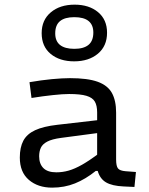

<svg xmlns="http://www.w3.org/2000/svg" viewBox="-20 -815 654 841"><path d="M226.7 -60.2Q253.7 -60.2 280.2 -67.6Q306.7 -75 339.7 -93.6Q372.6 -112.3 416.2 -145.2L408 -66.2H399.4Q354.8 -30.3 308.5 -11.7Q262.2 6.9 208.3 6.9Q146 6.9 106.4 -27.1Q66.8 -61 66.8 -124.8Q66.8 -169.7 82.3 -198.8Q97.8 -227.9 133.9 -244.7Q170 -261.4 231.5 -268.4L427.8 -291V-234.9L247.4 -211Q207.7 -205.7 187 -194.7Q166.3 -183.8 158.9 -167.8Q151.5 -151.8 151.5 -130.6Q151.5 -97.2 170.1 -78.7Q188.6 -60.2 226.7 -60.2ZM488.6 -116.5Q488.6 -87.4 496.9 -77.2Q505.1 -67 530.4 -65L575.4 -61.6L568.9 3.9L521.7 1.7Q470.9 -0.6 444.4 -16.2Q417.9 -31.8 408 -66.2L405.5 -89.3V-322.6Q405.5 -352.7 395.4 -370Q385.3 -387.4 358.7 -395.3Q332.2 -403.2 282.9 -403.2Q255.5 -403.2 211.9 -398.5Q168.2 -393.9 118 -385.9L109.2 -455Q161.5 -464 207.6 -468.4Q253.6 -472.7 286.5 -472.7Q363.6 -472.7 407.5 -457Q451.5 -441.2 470.1 -408Q488.6 -374.7 488.6 -321.5ZM304.7 -546.3Q241.4 -546.3 202 -578.8Q162.5 -611.4 162.5 -669.8Q162.5 -727.2 202.5 -760.9Q242.4 -794.6 306.7 -794.6Q370.2 -794.6 409.5 -761.8Q448.9 -728.9 448.9 -671.5Q448.9 -613.4 408.9 -579.8Q368.9 -546.3 304.7 -546.3ZM305.7 -601.1Q346.6 -601.1 367.7 -618.5Q388.8 -636 388.8 -672.5Q388.8 -705.8 368.1 -722.8Q347.3 -739.8 305.4 -739.8Q264 -739.8 242.9 -722.5Q221.9 -705.2 221.9 -668.8Q221.9 -634.8 243.1 -617.9Q264.3 -601.1 305.7 -601.1Z"/></svg>

Font: Intel One Mono Light
Style: Regular
Weight: 300
Monospace: yes
Designer: Fred Shallcrass
Foundry: Frere-Jones Type LLC
Version: Version 1.004